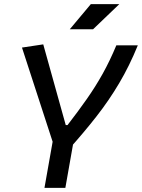

<svg xmlns="http://www.w3.org/2000/svg" viewBox="-20 -914 690 934"><path d="M196.3 0 247.6 -290H349.1L297.9 0ZM241.7 -207 86.9 -682.6 190.4 -698.2 299.8 -305.7H308.6Q360.4 -372.6 402.3 -432.4Q444.3 -492.2 479.5 -555.2Q514.6 -618.2 545.9 -693.4H650.4Q609.9 -593.8 559.8 -509.3Q509.8 -424.8 448.7 -346.9Q387.7 -269 314.5 -187.5ZM319.3 -771.5 421.9 -894H560.5L432.6 -771.5Z"/></svg>

Font: Cascadia Mono NF
Style: Italic
Weight: 400
Italic angle: -10°
Monospace: yes
Designer: Aaron Bell
Foundry: Saja Typeworks
Version: Version 2404.023